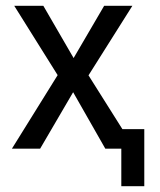

<svg xmlns="http://www.w3.org/2000/svg" viewBox="-20 -511 551 660"><path d="M397 129V0H367V-67H476V129ZM21 0 192 -275 193 -229 29 -491H129L242 -296H224L338 -491H435L271 -231V-273L443 0H342L224 -207H239L118 0Z"/></svg>

Font: Nunito Sans 10pt Condensed Medium
Style: Regular
Weight: 500
Width: 3
Designer: Vernon Adams
Foundry: Vernon Adams
Version: Version 3.101;gftools[0.9.27]